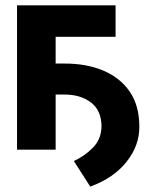

<svg xmlns="http://www.w3.org/2000/svg" viewBox="-20 -566 586 726"><path d="M417 -545.9V-426.8H190.4V-325.7H221.7Q305.2 -326.2 369.4 -299.6Q433.6 -272.9 470.2 -220Q506.8 -167 506.8 -87.4Q507.8 -17.1 459.2 44.9Q410.6 106.9 321.3 139.6L259.3 43Q301.3 23.4 332 -8.3Q362.8 -40 363.8 -87.4Q363.8 -148.4 323.7 -178.7Q283.7 -209 221.7 -208.5H190.4V0H44.4V-545.9Z"/></svg>

Font: Inter Tight
Style: Bold
Weight: 700
Designer: Rasmus Andersson
Foundry: rsms
Version: Version 3.004; ttfautohint (v1.8.4.7-5d5b)